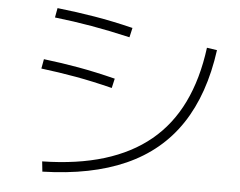

<svg xmlns="http://www.w3.org/2000/svg" viewBox="-53 -808 1106 885"><g transform="rotate(5 500.0 -365.5)"><path d="M169 -34Q331 -37 455 -75Q579 -113 667 -185.5Q755 -258 808 -367Q861 -476 880 -622L927 -615Q899 -409 807.5 -271.5Q716 -134 558 -63.5Q400 7 174 13ZM459 -399Q367 -422 288.5 -436Q210 -450 128 -460L136 -504Q220 -494 298.5 -480Q377 -466 469 -443ZM520 -639Q425 -661 341.5 -675.5Q258 -690 170 -700L178 -744Q268 -734 352 -720Q436 -706 530 -683Z"/></g></svg>

Font: M PLUS 1 Light
Style: Regular
Weight: 300
Designer: Coji Morishita
Foundry: UNDERFOREST DESIGN
Version: Version 1.001